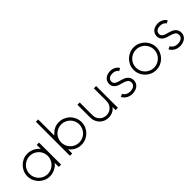

<svg xmlns="http://www.w3.org/2000/svg" viewBox="198 -1861 2960 2960"><g transform="rotate(-45 1678.0 -381.0)"><path d="M302 -502Q329 -502 357 -495.5Q385 -489 411.5 -476Q438 -463 461 -445Q484 -427 499 -404V-494H549L550 -14H499V-104Q484 -81 461 -63Q438 -45 411.5 -32Q385 -19 357 -12.5Q329 -6 302 -6Q251 -6 206 -25.5Q161 -45 127 -79Q93 -113 73.5 -158Q54 -203 54 -254Q54 -305 73.5 -350Q93 -395 127 -429Q161 -463 206 -482.5Q251 -502 302 -502ZM119.5 -331Q104 -295 104 -254Q104 -213 119.5 -177Q135 -141 162 -114Q189 -87 225 -71.5Q261 -56 302 -56Q343 -56 379 -71.5Q415 -87 442 -114Q469 -141 484.5 -177Q500 -213 500 -254Q500 -295 484.5 -331Q469 -367 442 -393.5Q415 -420 379 -435.5Q343 -451 302 -451Q261 -451 225 -435.5Q189 -420 162 -393.5Q135 -367 119.5 -331Z M742 -14V-756H792V-404Q833 -450 879 -476Q925 -502 989 -502Q1040 -502 1085.5 -482.5Q1131 -463 1164.5 -429.5Q1198 -396 1217.5 -350.5Q1237 -305 1237 -254Q1237 -202 1217.5 -157Q1198 -112 1164.5 -78.5Q1131 -45 1086 -25.5Q1041 -6 989 -6Q930 -6 879 -32Q828 -58 792 -104V-14ZM912 -71.5Q948 -56 989 -56Q1030 -56 1066 -71.5Q1102 -87 1129 -114Q1156 -141 1171.5 -177Q1187 -213 1187 -254Q1187 -295 1171.5 -331Q1156 -367 1129 -393.5Q1102 -420 1066 -435.5Q1030 -451 989 -451Q948 -451 912 -435.5Q876 -420 849.5 -393.5Q823 -367 807.5 -331Q792 -295 792 -254Q792 -213 807.5 -177Q823 -141 849.5 -114Q876 -87 912 -71.5Z M1788 -14H1738V-83Q1715 -47 1673.5 -26.5Q1632 -6 1580 -6Q1494 -6 1437 -65Q1380 -124 1380 -210V-488H1430V-210Q1430 -144 1474 -100Q1518 -56 1584 -56Q1651 -56 1694.5 -101.5Q1738 -147 1738 -215V-488H1788Z M2098 -6Q2048 -6 2005 -30.5Q1962 -55 1939 -100L1985 -122Q2001 -89 2032 -72.5Q2063 -56 2098 -56Q2119 -56 2139.5 -60.5Q2160 -65 2176.5 -74.5Q2193 -84 2203 -100.5Q2213 -117 2213 -141Q2213 -183 2181 -203.5Q2149 -224 2095 -237Q2027 -253 1992 -282Q1950 -318 1952 -371Q1953 -403 1965.5 -427.5Q1978 -452 1999 -468Q2020 -484 2047 -492Q2074 -500 2104 -500Q2151 -500 2189.5 -479Q2228 -458 2246 -423L2201 -400Q2190 -423 2163 -436Q2136 -449 2104 -449Q2085 -449 2066.5 -445Q2048 -441 2034 -431.5Q2020 -422 2011.5 -407Q2003 -392 2002 -370Q2002 -349 2012 -335Q2022 -321 2037.5 -311.5Q2053 -302 2071.5 -296Q2090 -290 2107 -286Q2134 -279 2162 -269Q2190 -259 2212.5 -242.5Q2235 -226 2249 -201.5Q2263 -177 2263 -141Q2263 -106 2249 -80.5Q2235 -55 2212 -38.5Q2189 -22 2159.5 -14Q2130 -6 2098 -6Z M2716 -25.5Q2671 -6 2620 -6Q2569 -6 2524 -25.5Q2479 -45 2445 -79Q2411 -113 2391.5 -158Q2372 -203 2372 -254Q2372 -305 2391.5 -350Q2411 -395 2445 -429Q2479 -463 2524 -482.5Q2569 -502 2620 -502Q2671 -502 2716 -482.5Q2761 -463 2795 -429Q2829 -395 2848.5 -350Q2868 -305 2868 -254Q2868 -203 2848.5 -158Q2829 -113 2795 -79Q2761 -45 2716 -25.5ZM2697 -435.5Q2661 -451 2620 -451Q2579 -451 2543 -435.5Q2507 -420 2480 -393.5Q2453 -367 2437.5 -331Q2422 -295 2422 -254Q2422 -213 2437.5 -177Q2453 -141 2480 -114Q2507 -87 2543 -71.5Q2579 -56 2620 -56Q2661 -56 2697 -71.5Q2733 -87 2760 -114Q2787 -141 2802.5 -177Q2818 -213 2818 -254Q2818 -295 2802.5 -331Q2787 -367 2760 -393.5Q2733 -420 2697 -435.5Z M3136 -6Q3086 -6 3043 -30.5Q3000 -55 2977 -100L3023 -122Q3039 -89 3070 -72.5Q3101 -56 3136 -56Q3157 -56 3177.5 -60.5Q3198 -65 3214.5 -74.5Q3231 -84 3241 -100.5Q3251 -117 3251 -141Q3251 -183 3219 -203.5Q3187 -224 3133 -237Q3065 -253 3030 -282Q2988 -318 2990 -371Q2991 -403 3003.5 -427.5Q3016 -452 3037 -468Q3058 -484 3085 -492Q3112 -500 3142 -500Q3189 -500 3227.5 -479Q3266 -458 3284 -423L3239 -400Q3228 -423 3201 -436Q3174 -449 3142 -449Q3123 -449 3104.5 -445Q3086 -441 3072 -431.5Q3058 -422 3049.5 -407Q3041 -392 3040 -370Q3040 -349 3050 -335Q3060 -321 3075.5 -311.5Q3091 -302 3109.5 -296Q3128 -290 3145 -286Q3172 -279 3200 -269Q3228 -259 3250.5 -242.5Q3273 -226 3287 -201.5Q3301 -177 3301 -141Q3301 -106 3287 -80.5Q3273 -55 3250 -38.5Q3227 -22 3197.5 -14Q3168 -6 3136 -6Z"/></g></svg>

Font: Leon Sans
Style: Light
Weight: 300
Designer: Jongmin Kim
Version: Version 1.2